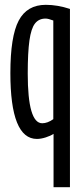

<svg xmlns="http://www.w3.org/2000/svg" viewBox="-20 -566 346 796"><path d="M270 -529V210H202V-11Q190 -3 170 3.5Q150 10 133 10Q23 10 23 -263Q23 -415 57.5 -480.5Q92 -546 170 -546Q218 -546 270 -529ZM201 -481Q180 -489 169 -489Q141 -489 125 -468.5Q109 -448 102 -398Q95 -348 95 -261Q95 -55 155 -55Q177 -55 201 -72Z"/></svg>

Font: Georama ExtraCondensed
Style: Regular
Weight: 400
Width: 2
Designer: Jean-Baptiste Levee
Foundry: Production Type
Version: Version 1.000